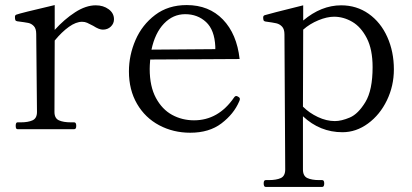

<svg xmlns="http://www.w3.org/2000/svg" viewBox="-20 -510 1626 758"><path d="M430 -434Q430 -417 417.5 -405Q405 -393 386 -393Q371 -393 348 -408Q333 -416 324 -420Q315 -424 304 -424Q280 -424 252 -404Q224 -384 196 -350L195 -68Q195 -43 212.5 -35Q230 -27 260 -27H273Q281 -27 281 -13Q281 0 273 0H49Q42 0 42 -13Q42 -27 49 -27H62Q91 -27 108.5 -35Q126 -43 126 -68L123 -376Q123 -397 113.5 -407Q104 -417 91.5 -419.5Q79 -422 48 -426Q42 -427 40.5 -431Q39 -435 39 -443Q39 -450 44 -452Q59 -458 196 -490V-392Q234 -434 276.5 -461.5Q319 -489 358 -489Q388 -489 409 -473.5Q430 -458 430 -434Z M927 -119Q927 -115 924 -109Q903 -60 854.5 -23Q806 14 731 14Q664 14 608.5 -15.5Q553 -45 521 -100Q489 -155 489 -228Q489 -292 515 -352Q541 -412 592.5 -451Q644 -490 717 -490Q805 -490 860 -433Q915 -376 926 -277L573 -275Q571 -251 571 -238Q571 -169 595.5 -123.5Q620 -78 659.5 -56.5Q699 -35 746 -35Q842 -35 904 -125Q908 -131 913 -131Q916 -131 922 -127Q927 -124 927 -119ZM578 -314 830 -316V-326Q827 -392 793.5 -423Q760 -454 711 -454Q663 -454 627.5 -417Q592 -380 578 -314Z M1535 -236Q1535 -171 1507.5 -114Q1480 -57 1433 -22.5Q1386 12 1332 12Q1243 12 1176 -51V159Q1176 185 1193.5 193Q1211 201 1240 201H1252Q1260 201 1260 214Q1260 228 1252 228H1029Q1021 228 1021 214Q1021 201 1029 201H1041Q1071 201 1088.5 193Q1106 185 1106 159L1103 -374Q1103 -395 1093.5 -405Q1084 -415 1071 -418Q1058 -421 1028 -425Q1022 -426 1020.5 -430Q1019 -434 1019 -441Q1019 -448 1025 -450Q1040 -455 1177 -489V-429Q1248 -489 1327 -489Q1388 -489 1435.5 -455.5Q1483 -422 1509 -364Q1535 -306 1535 -236ZM1451 -245Q1451 -315 1428 -359.5Q1405 -404 1370.5 -424Q1336 -444 1299 -444Q1271 -444 1237 -430Q1203 -416 1177 -393L1176 -89Q1201 -64 1235 -48Q1269 -32 1302 -32Q1328 -32 1361 -46Q1394 -60 1422.5 -107Q1451 -154 1451 -245Z"/></svg>

Font: Shippori Mincho
Style: Regular
Weight: 400
Designer: FONTDASU
Foundry: FONTDASU / Google Inc. / but / Adobe
Version: Version 3.110; ttfautohint (v1.8.3)